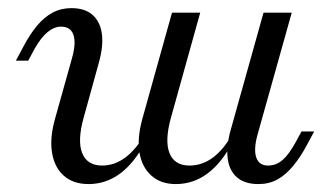

<svg xmlns="http://www.w3.org/2000/svg" viewBox="-20 -446 819 477"><path d="M200 11.3Q162.1 11.3 138.7 -9.3Q115.3 -29.8 109.3 -66.5Q103.2 -103.2 116.9 -151.6L158.9 -301.6Q169.4 -338.7 162.5 -359.3Q155.6 -379.8 131.5 -379.8Q114.5 -379.8 98 -366.1Q81.5 -352.4 66.1 -325L50 -295.2H19.4L37.9 -329.8Q54 -360.5 71.8 -381.9Q89.5 -403.2 110.5 -414.5Q131.5 -425.8 157.3 -425.8Q191.1 -425.8 210.1 -408.9Q229 -391.9 233.1 -361.7Q237.1 -331.5 225.8 -291.1L187.9 -154Q171.8 -96 184.3 -65.3Q196.8 -34.7 233.9 -34.7Q264.5 -34.7 291.5 -54.8Q318.5 -75 341.1 -114.5V-93.5Q314.5 -41.9 279 -15.3Q243.5 11.3 200 11.3ZM416.9 11.3Q379.8 11.3 356.5 -9.3Q333.1 -29.8 326.6 -66.1Q320.2 -102.4 333.9 -151.6L407.3 -414.5H477.4L404.8 -154Q388.7 -96 401.2 -65.3Q413.7 -34.7 450.8 -34.7Q482.3 -34.7 509.3 -54.8Q536.3 -75 558.1 -114.5V-93.5Q531.5 -41.9 496 -15.3Q460.5 11.3 416.9 11.3ZM621.8 11.3Q587.9 11.3 568.5 -5.6Q549.2 -22.6 545.6 -53.2Q541.9 -83.9 553.2 -123.4L634.7 -414.5H704.8L620.2 -112.9Q609.7 -75.8 616.5 -55.2Q623.4 -34.7 646 -34.7Q666.1 -34.7 681.9 -48.4Q697.6 -62.1 713.7 -91.1L729 -119.4H760.5L741.9 -84.7Q725.8 -54.8 707.7 -33.1Q689.5 -11.3 669 0Q648.4 11.3 621.8 11.3Z"/></svg>

Font: Playfair 12pt Light
Style: Italic
Weight: 300
Italic angle: -15.6°
Designer: Claus Eggers Sørensen
Foundry: Claus Eggers Sørensen
Version: Version 2.000;gftools[0.9.28]